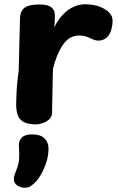

<svg xmlns="http://www.w3.org/2000/svg" viewBox="-20 -572 556 903"><path d="M74 -486Q75 -520 95.5 -535.5Q116 -551 166 -551Q205 -551 221.5 -537.5Q238 -524 238 -502Q238 -496 238 -487.5Q238 -479 237.5 -468.5Q237 -458 235 -444Q260 -494 298 -523Q336 -552 383 -552Q399 -552 424.5 -547.5Q450 -543 478 -526Q490 -519 502 -501.5Q514 -484 507 -449Q502 -415 484.5 -398Q467 -381 443 -381Q433 -381 424.5 -384Q416 -387 407 -391Q397 -396 384 -400.5Q371 -405 353 -405Q305 -405 275 -360Q245 -315 229 -248Q228 -214 227.5 -184.5Q227 -155 226.5 -130Q226 -105 225.5 -83.5Q225 -62 225 -45Q225 -23 211 -10.5Q197 2 179.5 7.5Q162 13 150 13Q109 13 88.5 0Q68 -13 62 -34.5Q56 -56 56 -81Q56 -101 57.5 -131Q59 -161 62 -191Q65 -221 68 -241ZM69 115Q67 91 82 75.5Q97 60 130 60Q170 60 188.5 78Q207 96 208 122Q209 155 199 187.5Q189 220 174 246.5Q159 273 143 288Q128 302 119 306.5Q110 311 95 311Q77 311 61 300Q45 289 45 271Q45 262 48.5 251Q52 240 58 225Q69 198 70 172Q71 146 69 115Z"/></svg>

Font: Playpen Sans
Style: Bold
Weight: 700
Designer: Laura Meseguer, Veronika Burian, José Scaglione
Foundry: TypeTogether
Version: Version 1.001